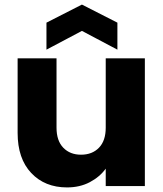

<svg xmlns="http://www.w3.org/2000/svg" viewBox="-20 -813 714 839"><path d="M227 -255Q227 -198 256.5 -167.5Q286 -137 334 -137Q383 -137 412.5 -167.5Q442 -198 442 -255V-558H613V0H442V-76Q416 -40 372.5 -17Q329 6 273 6Q176 6 116.5 -57Q57 -120 57 -232V-558H227ZM493 -596 338 -678 183 -596V-714L338 -793L493 -714Z"/></svg>

Font: Poppins
Style: Bold
Weight: 700
Designer: Ninad Kale (Devanagari), Jonny Pinhorn (Latin)
Version: Version 5.002